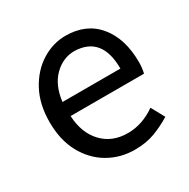

<svg xmlns="http://www.w3.org/2000/svg" viewBox="-132 -662 793 804"><g transform="rotate(-30 265.0 -260.5)"><path d="M299 19Q229 19 171.5 -14.5Q114 -48 80 -110.5Q46 -173 46 -259Q46 -346 80 -409Q114 -472 168.5 -506Q223 -540 284 -540Q384 -540 440 -472Q496 -404 496 -290Q496 -264 490 -238H135Q139 -155 185.5 -105.5Q232 -56 308 -56Q378 -56 442 -101L477 -37Q440 -14 397 2.5Q354 19 299 19ZM415 -306Q415 -462 285 -466Q229 -466 186.5 -424Q144 -382 135 -306Z"/></g></svg>

Font: LXGW 975 Gothic SC
Style: Regular
Weight: 400
Version: Version 2.01;February 25, 2021